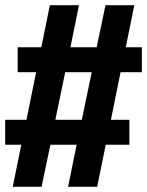

<svg xmlns="http://www.w3.org/2000/svg" viewBox="-33 -737 566 739"><path d="M16 -18 49 -180H-13V-276H69L106 -459H35V-555H126L159 -717H271L238 -555H339L373 -717H484L451 -555H513V-459H431L394 -276H465V-180H374L341 -18H229L262 -180H161L127 -18ZM180 -276H282L320 -459H218Z"/></svg>

Font: Zed Mono
Style: Bold
Weight: 700
Monospace: yes
Designer: Belleve Invis
Foundry: Belleve Invis
Version: Version 1.0.0; ttfautohint (v1.8.4)